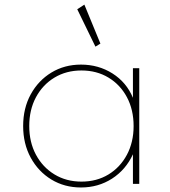

<svg xmlns="http://www.w3.org/2000/svg" viewBox="-20 -814 754 850"><path d="M338.5 16Q265.5 16 207.5 -19.2Q149.5 -54.5 116 -116Q82.5 -177.5 82.5 -256Q82.5 -335 116 -396.2Q149.5 -457.5 207.5 -492.8Q265.5 -528 338.5 -528Q416 -528 478 -488.8Q540 -449.5 568.5 -381V-512H596.5V0H568.5V-131Q537 -62.5 476 -23.2Q415 16 338.5 16ZM340.5 -10Q408 -10 460 -41.5Q512 -73 541.8 -128.8Q571.5 -184.5 571.5 -256Q571.5 -328 542 -383.5Q512.5 -439 460.2 -470.5Q408 -502 340.5 -502Q273.5 -502 221.2 -470.5Q169 -439 139.2 -383.5Q109.5 -328 109.5 -256Q109.5 -184.5 139.2 -129Q169 -73.5 221.2 -41.8Q273.5 -10 340.5 -10ZM402.5 -607.5 322 -773 353.5 -793.5 424.5 -621Z"/></svg>

Font: Spartan Thin Thin
Style: Regular
Weight: 250
Version: Version 1.004